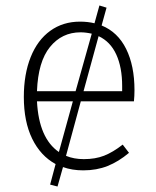

<svg xmlns="http://www.w3.org/2000/svg" viewBox="-20 -611 571 701"><path d="M275 -241 221 -42Q250 -30 286 -30Q328 -30 360 -42.5Q392 -55 428 -83L451 -53Q413 -21 373 -5Q333 11 284 11Q243 11 210 -1L190 70L163 63L183 -12Q128 -42 97.5 -104.5Q67 -167 67 -257Q67 -340 92 -402.5Q117 -465 163.5 -498.5Q210 -532 272 -532Q301 -532 325 -526L343 -591L369 -583L351 -518Q410 -494 440.5 -432.5Q471 -371 471 -282Q471 -261 469 -241ZM115 -278H256L315 -488Q293 -493 274 -493Q206 -493 162.5 -439.5Q119 -386 115 -278ZM340 -479 285 -278H426V-297Q426 -365 404.5 -412Q383 -459 340 -479ZM246 -241H115Q122 -106 195 -56Z"/></svg>

Font: FiraGO ExtraLight
Style: Regular
Weight: 200
Designer: bBox Type
Foundry: bBox Type GmbH
Version: Version 1.001